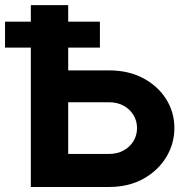

<svg xmlns="http://www.w3.org/2000/svg" viewBox="-20 -743 747 763"><path d="M377 -553.9V-657H0Q0 -645.8 0 -625.6Q0 -605.5 0 -585.3Q0 -565.1 0 -553.9ZM251 -131.2V-336.7H412.8Q446.6 -336.7 471.8 -322.6Q497 -308.5 510.8 -285.2Q524.6 -261.9 524.6 -234Q524.6 -206.2 510.8 -182.9Q497 -159.5 471.8 -145.4Q446.6 -131.2 412.8 -131.2ZM102.5 -722.7V0H412.8Q491.4 0 549.9 -32.6Q608.3 -65.2 640.7 -118.6Q673 -172 673 -234Q673 -296.5 640.7 -348.4Q608.3 -400.4 549.9 -431.8Q491.4 -463.3 412.8 -463.3H251V-722.7Z"/></svg>

Font: Giphurs SC
Style: Regular
Weight: 400
Version: Version 0.920